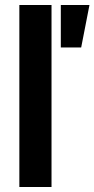

<svg xmlns="http://www.w3.org/2000/svg" viewBox="-20 -744 376 764"><path d="M57 0V-724H185V0ZM222 -555V-724H336L303 -555Z"/></svg>

Font: Archivo SemiCondensed
Style: Bold
Weight: 680
Width: 4
Designer: Hector Gatti
Foundry: Omnibus-Type
Version: Version 2.001; ttfautohint (v1.8.3)